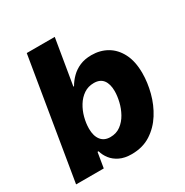

<svg xmlns="http://www.w3.org/2000/svg" viewBox="-169 -864 971 1009"><g transform="rotate(-30 316.5 -360.0)"><path d="M343.3 8.8Q300.8 8.8 271.2 -5.6Q241.7 -20 224.1 -42.7Q206.5 -65.4 199.2 -91.8H192.9L177.7 0H9.8L130.4 -727.5H300.3L254.4 -452.1H258.3Q272.9 -478 295.2 -500Q317.4 -522 347.9 -535.2Q378.4 -548.3 418.5 -548.3Q471.2 -548.3 512.9 -524.2Q554.7 -500 579.3 -452.1Q604 -404.3 604 -332.5Q604 -275.9 588.4 -216.1Q572.8 -156.2 540.8 -105.5Q508.8 -54.7 459.7 -22.9Q410.6 8.8 343.3 8.8ZM291 -125Q327.6 -125 354 -144.8Q380.4 -164.6 397.5 -195.3Q414.6 -226.1 422.6 -260.3Q430.7 -294.4 430.7 -323.7Q430.7 -366.7 412.4 -390.9Q394 -415 356.4 -415Q321.8 -415 295.4 -397.2Q269 -379.4 251 -350.1Q232.9 -320.8 223.9 -286.4Q214.8 -252 214.8 -219.2Q214.8 -175.3 234.4 -150.1Q253.9 -125 291 -125Z"/></g></svg>

Font: Inter 17pt ExtraBold
Style: Italic
Weight: 800
Italic angle: -9.3988°
Version: Version 4.001;git-66647c0bb